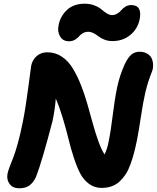

<svg xmlns="http://www.w3.org/2000/svg" viewBox="-20 -990 840 1028"><path d="M349.1 -769Q316.9 -769 301.5 -795.2Q286.1 -821.3 293.9 -856Q303.2 -903.8 338.9 -937Q374.5 -970.2 434.1 -970.2Q462.4 -970.2 486.3 -960.7Q510.3 -951.2 523.2 -939.7Q536.1 -928.2 551.3 -918.7Q566.4 -909.2 579.1 -909.2Q595.2 -909.2 608.4 -917.5Q621.6 -925.8 629.9 -936Q638.2 -946.3 651.9 -954.6Q665.5 -962.9 682.1 -962.9Q742.2 -962.9 728 -887.2Q716.8 -834.5 677 -802.2Q637.2 -770 582 -770Q558.6 -770 539.1 -777.8Q519.5 -785.6 508.1 -794.9Q496.6 -804.2 481.7 -812Q466.8 -819.8 452.1 -819.8Q435.5 -819.8 422.6 -811.8Q409.7 -803.7 402.3 -794.4Q395 -785.2 381.1 -777.1Q367.2 -769 349.1 -769ZM20 -59.1Q23.4 -75.2 32.2 -98.4Q41 -121.6 50.8 -145.8Q60.5 -169.9 75.2 -221.9Q89.8 -273.9 103 -341.8Q116.7 -409.2 131.1 -519.8Q145.5 -630.4 147 -638.2Q153.3 -669.4 176.3 -689.7Q199.2 -710 233.9 -710Q275.9 -710 310.8 -686.8Q345.7 -663.6 369.6 -624Q393.6 -584.5 412.8 -536.1Q432.1 -487.8 447.8 -432.9Q463.4 -377.9 476.8 -328.9Q490.2 -279.8 506.6 -234.1Q522.9 -188.5 540 -163.1Q555.2 -195.8 561 -229Q572.8 -284.7 583.3 -371.1Q593.8 -457.5 607.2 -522Q620.6 -586.4 647.9 -646Q664.6 -681.6 682.9 -697.3Q701.2 -712.9 727.1 -712.9Q752.4 -712.9 769.8 -701.9Q787.1 -690.9 793.5 -674.3Q799.8 -657.7 799.8 -639.4Q799.8 -621.1 793 -605Q770 -546.9 758.1 -494.6Q746.1 -442.4 734.6 -366Q723.1 -289.6 713.9 -242.2Q705.6 -201.7 697.5 -170.9Q689.5 -140.1 678.2 -109.4Q667 -78.6 652.8 -56.9Q638.7 -35.2 620.1 -18.1Q601.6 -1 577.4 7.6Q553.2 16.1 523.9 16.1Q485.8 16.1 456.5 -5.6Q427.2 -27.3 409.4 -61.5Q391.6 -95.7 375 -146.5Q358.4 -197.3 346.7 -246.1Q335 -294.9 316.7 -356Q298.3 -417 278.8 -461.9Q273.4 -398.9 261.2 -341.8Q204.1 -123 172.9 -43Q159.2 -13.2 138.2 2.4Q117.2 18.1 83 18.1Q48.8 18.1 31.7 -4.6Q14.6 -27.3 20 -59.1Z"/></svg>

Font: Shantell Sans Normal
Style: Bold Italic
Weight: 700
Italic angle: -11.31°
Designer: Stephen Nixon, Anya Danilova, Shantell Martin
Foundry: Arrow Type
Version: Version 1.006;[559af2be0]